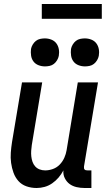

<svg xmlns="http://www.w3.org/2000/svg" viewBox="-20 -932 540 960"><path d="M163 8Q136 8 112 -0.5Q88 -9 72 -27Q56 -45 47.5 -68.5Q39 -92 35.5 -117.5Q32 -143 34 -169Q36 -195 40 -221L90 -520H191L139 -207Q137 -193 136 -178.5Q135 -164 136.5 -150Q138 -136 142.5 -123Q147 -110 156 -100Q165 -90 178 -85Q191 -80 206 -80Q225 -80 244.5 -87Q264 -94 278.5 -109Q293 -124 301.5 -143Q310 -162 313 -181L369 -520H470L400 -100Q400 -96 400 -92Q400 -88 402.5 -85Q405 -82 409 -81Q413 -80 418 -80H437V8H403Q382 8 362.5 3.5Q343 -1 328 -12Q313 -23 304 -41Q295 -59 297 -80Q287 -61 273 -44.5Q259 -28 241 -15.5Q223 -3 203 2.5Q183 8 163 8ZM405 -600Q388 -600 372.5 -606Q357 -612 347.5 -624.5Q338 -637 335.5 -653.5Q333 -670 335 -687Q337 -698 343.5 -709Q350 -720 359.5 -727.5Q369 -735 381 -737.5Q393 -740 404 -740Q421 -740 436.5 -734Q452 -728 461.5 -715.5Q471 -703 474 -686.5Q477 -670 474 -653Q472 -642 465.5 -631Q459 -620 449.5 -612.5Q440 -605 428 -602.5Q416 -600 405 -600ZM205 -600Q188 -600 172.5 -606Q157 -612 147.5 -624.5Q138 -637 135.5 -653.5Q133 -670 135 -687Q137 -698 143.5 -709Q150 -720 159.5 -727.5Q169 -735 181 -737.5Q193 -740 204 -740Q221 -740 236.5 -734Q252 -728 261.5 -715.5Q271 -703 274 -686.5Q277 -670 274 -653Q272 -642 265.5 -631Q259 -620 249.5 -612.5Q240 -605 228 -602.5Q216 -600 205 -600ZM489 -838H189V-912H489Z"/></svg>

Font: Iosevka Semibold
Style: Italic
Weight: 600
Italic angle: -9°
Monospace: yes
Designer: Belleve Invis
Foundry: Belleve Invis
Version: Version 32.5.0; ttfautohint (v1.8.4)